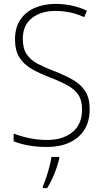

<svg xmlns="http://www.w3.org/2000/svg" viewBox="-20 -744 529 985"><path d="M440 -184Q440 -120 412 -77Q384 -34 335 -12Q286 10 222 10Q168 10 125.5 2Q83 -6 50 -19V-59Q85 -45 129.5 -35.5Q174 -26 223 -26Q302 -26 351.5 -66Q401 -106 401 -183Q401 -229 382 -257.5Q363 -286 325.5 -306.5Q288 -327 233 -348Q181 -368 141.5 -391Q102 -414 79.5 -449.5Q57 -485 57 -543Q57 -602 84 -642.5Q111 -683 158 -703.5Q205 -724 265 -724Q309 -724 350 -715Q391 -706 426 -689L412 -656Q373 -674 335.5 -681Q298 -688 264 -688Q191 -688 144 -651.5Q97 -615 97 -545Q97 -495 117 -465.5Q137 -436 173 -417Q209 -398 256 -380Q313 -358 354 -334.5Q395 -311 417.5 -276Q440 -241 440 -184ZM284 69Q276 105 259.5 146Q243 187 222 221H200V213Q207 196 216.5 168.5Q226 141 233.5 111.5Q241 82 244 61H284Z"/></svg>

Font: Noto Sans Kannada SemiCondensed ExtraLight
Style: Regular
Weight: 200
Width: 4
Designer: Jelle Bosma - Monotype Design Team
Foundry: Monotype Imaging Inc.
Version: Version 2.005; ttfautohint (v1.8.4.7-5d5b)